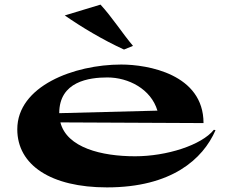

<svg xmlns="http://www.w3.org/2000/svg" viewBox="-20 -799 985 833"><path d="M446 -463C537 -463 635 -413 663 -319L237 -308C237 -446 367 -463 446 -463ZM55 -238C55 -82 202 14 444 14C724 14 860 -108 915 -234L908 -236C854 -169 703 -121 566 -121C421 -121 270 -158 242 -268L863 -265C863 -478 620 -519 506 -519C300 -519 55 -425 55 -238ZM518 -584 557 -600C512 -653 466 -725 416 -779L261 -732C333 -682 426 -626 518 -584Z"/></svg>

Font: Coconat
Style: Bold
Weight: 900
Width: 8
Designer: Sara Lavazza
Foundry: Collletttivo
Version: Version 1.000;Glyphs 3.2 (3217)